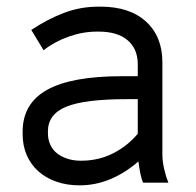

<svg xmlns="http://www.w3.org/2000/svg" viewBox="-20 -549 589 577"><path d="M219 8Q267 8 311.5 -10.5Q356 -29 396 -64Q398 -47 401.5 -29Q405 -11 410 0H486Q479 -17 473.5 -40.5Q468 -64 468 -85V-362Q468 -439 419 -484Q370 -529 282 -529H276Q221 -529 171.5 -510Q122 -491 74 -459L111 -398Q144 -424 186.5 -439Q229 -454 271 -454H277Q333 -454 363.5 -428Q394 -402 394 -356V-320H346Q195 -320 121.5 -279Q48 -238 48 -153V-146Q48 -111 60.5 -82.5Q73 -54 95.5 -34Q118 -14 149.5 -3Q181 8 219 8ZM223 -66Q201 -66 182.5 -72Q164 -78 151 -88.5Q138 -99 131 -114.5Q124 -130 124 -149V-154Q124 -206 179.5 -228.5Q235 -251 361 -251H394V-147Q363 -110 319.5 -88Q276 -66 223 -66Z"/></svg>

Font: Fixel Variable
Style: Regular
Weight: 100
Width: 3
Designer: AlfaBravo + MacPaw
Foundry: Kyrylo Tkachov, Marchela Mozhyna, Serhii Makarenko, Maria Weinstein, Zakhar Kryvoshyya
Version: Version 1.211